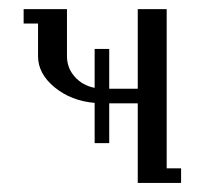

<svg xmlns="http://www.w3.org/2000/svg" viewBox="-20 -404 452 424"><path d="M32.2 -352.1V-383.8H127.9V-279.8Q127.9 -253.9 145 -234.6Q162.1 -215.3 189 -210V-295.9H221.2V-208H284.2V-383.8H348.1V-32.2H379.9V0H284.2V-175.8H221.2V-87.9H189V-176.8Q137.2 -181.2 100.6 -211.2Q64 -241.2 64 -279.8V-352.1Z"/></svg>

Font: Gawaa
Style: Regular
Weight: 400
Designer: T. Christopher White
Version: Version 1.0